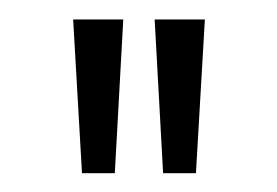

<svg xmlns="http://www.w3.org/2000/svg" viewBox="-20 -802 289 200"><path d="M141.1 -781.7H193.4L184.1 -621.6H149.9ZM56.2 -781.7H108.4L99.6 -621.6H65.4Z"/></svg>

Font: Spartan MB Light
Style: Regular
Weight: 300
Designer: Matt Bailey, Mirko Velimirovic
Foundry: Matt Bailey
Version: Version 1.005